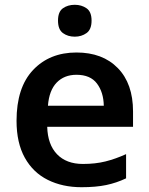

<svg xmlns="http://www.w3.org/2000/svg" viewBox="-20 -771 621 801"><path d="M299 -552Q408 -552 471.5 -487Q535 -422 535 -306V-242H177Q179 -168 218 -127.5Q257 -87 326 -87Q378 -87 420 -97.5Q462 -108 506 -128V-27Q466 -8 423 1Q380 10 320 10Q241 10 179.5 -20.5Q118 -51 83.5 -113Q49 -175 49 -267Q49 -406 118 -479Q187 -552 299 -552ZM299 -459Q248 -459 216.5 -426.5Q185 -394 180 -330H413Q412 -386 384.5 -422.5Q357 -459 299 -459ZM292 -751Q320 -751 341 -736.5Q362 -722 362 -685Q362 -648 341 -633Q320 -618 292 -618Q263 -618 242.5 -633Q222 -648 222 -685Q222 -722 242.5 -736.5Q263 -751 292 -751Z"/></svg>

Font: Noto Sans SemiBold
Style: Regular
Weight: 600
Designer: Monotype Design Team
Foundry: Monotype Imaging Inc.
Version: Version 2.007